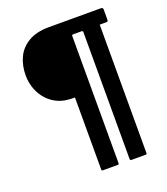

<svg xmlns="http://www.w3.org/2000/svg" viewBox="-138 -769 821 945"><g transform="rotate(-20 272.5 -296.5)"><path d="M231 -304Q223 -304 215 -304Q207 -304 199 -305Q160 -308 130 -325Q100 -342 80 -368Q60 -394 50 -425Q40 -456 40 -488Q40 -540 59.5 -581.5Q79 -623 121 -648Q163 -673 229 -673Q297 -673 364 -673Q431 -673 497 -673Q505 -673 508.5 -671Q512 -669 512 -662V-615Q512 -604 510.5 -601.5Q509 -599 502 -599Q494 -599 485.5 -599Q477 -599 468 -599Q468 -525 468 -439Q468 -353 468 -264Q468 -175 468 -89Q468 -3 468 71Q468 77 467 78.5Q466 80 459 80H392Q384 80 382 78.5Q380 77 380 71Q380 -2 380 -87.5Q380 -173 380 -261.5Q380 -350 380 -435.5Q380 -521 380 -594Q380 -597 375 -599Q364 -599 351 -599Q338 -599 327 -599Q322 -598 322 -594V71Q322 77 321 78.5Q320 80 314 80H238Q234 80 232.5 79Q231 78 231 71Z"/></g></svg>

Font: Glory SemiBold
Style: Regular
Weight: 600
Designer: Robert Leuschke
Foundry: Robert Leuschke
Version: Version 1.011